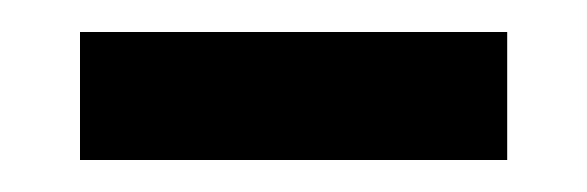

<svg xmlns="http://www.w3.org/2000/svg" viewBox="-20 -655 367 120"><path d="M30 -555V-635H297V-555Z"/></svg>

Font: Baskervville
Style: Bold
Weight: 700
Version: Version 1.100